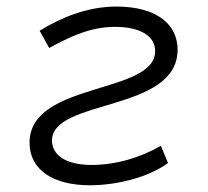

<svg xmlns="http://www.w3.org/2000/svg" viewBox="-20 -547 626 577"><path d="M250 9.8C327.1 9.8 423.3 -12.2 484.9 -57.1L463.4 -108.9C402.8 -73.7 329.1 -51.3 254.9 -51.3C175.8 -51.3 136.2 -82.5 136.2 -124.5C136.2 -251 513.7 -209 513.7 -397.5C513.7 -470.7 455.6 -527.3 329.1 -527.3C244.1 -527.3 163.6 -494.6 99.1 -454.6L127.9 -402.8C187.5 -435.5 251.5 -466.3 325.2 -466.3C402.8 -466.3 446.3 -438 446.3 -393.6C446.3 -262.2 68.8 -302.7 68.8 -118.2C68.8 -36.1 140.6 9.8 250 9.8Z"/></svg>

Font: Cascadia Mono PL Light
Style: Italic
Weight: 300
Italic angle: -10°
Monospace: yes
Designer: Aaron Bell
Foundry: Saja Typeworks
Version: Version 2404.023